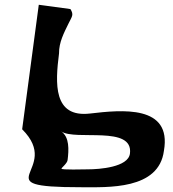

<svg xmlns="http://www.w3.org/2000/svg" viewBox="-20 -791 726 805"><path d="M236.7 -240C296.7 -199.5 540.2 -267.1 524.8 -147C517.5 -89.8 396.6 -81 348.4 -81C331.3 -81 237 -77.9 237.7 -84C238.3 -88.4 261.5 -105.4 263.4 -120C268.8 -162.8 271.6 -216.4 236.7 -240ZM142.6 -771 72.9 -249C246.8 -75.7 -101.2 -6 317.8 -6C432.2 -6 646.3 5.8 667.3 -159C701.2 -352 491.5 -330.6 357.3 -315C202.6 -297 211.4 -441.1 227.5 -567C227 -613.3 247.9 -652.8 267.6 -693C282.5 -723.1 290 -729 275.3 -753Z"/></svg>

Font: Rocketfuel
Style: Italic
Weight: 400
Designer: Mew Too
Foundry: Cannot Into Space Fonts.
Version: Version 0.27